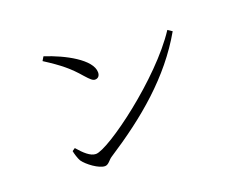

<svg xmlns="http://www.w3.org/2000/svg" viewBox="-107 -855 1213 1004"><g transform="rotate(-20 500.0 -353.0)"><path d="M214 -678 201 -656C287 -601 328 -567 377 -510C403 -481 414 -471 427 -471C443 -471 454 -482 454 -502C454 -573 323 -643 214 -678ZM870 -586C728 -368 368 -104 298 -104C267 -104 235 -135 204 -171L188 -160C190 -147 199 -116 208 -101C228 -72 287 -28 321 -28C341 -28 353 -52 369 -62C585 -202 773 -358 894 -570Z"/></g></svg>

Font: Noto Serif CJK TC Light
Style: Regular
Weight: 300
Designer: Ryoko NISHIZUKA 西塚涼子 (kana & ideographs); Frank Grießhammer (Latin, Greek & Cyrillic); Wenlong ZHANG 张文龙 (bopomofo); San
Foundry: Adobe
Version: Version 2.001;hotconv 1.1.0;makeotfexe 2.6.0